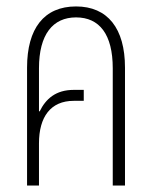

<svg xmlns="http://www.w3.org/2000/svg" viewBox="-20 -576 472 596"><path d="M64 0H101V-131C101 -213 137 -263 209 -263H240V-297H209C153 -297 122 -269 103 -230L101 -231V-364C101 -469 144 -522 216 -522C289 -522 330 -469 330 -364V0H368V-366C368 -488 314 -556 216 -556C117 -556 64 -488 64 -366Z"/></svg>

Font: Noto Sans Thai ExtCond ExtLt
Style: Regular
Weight: 200
Width: 2
Designer: Monotype Design Team
Foundry: Monotype Imaging Inc.
Version: Version 2.002